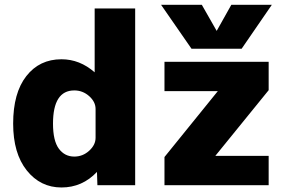

<svg xmlns="http://www.w3.org/2000/svg" viewBox="-20 -788 1237 819"><path d="M36.1 -260.7Q36.1 -391.6 92.3 -463.4Q148.4 -535.2 242.2 -535.2Q320.3 -535.2 383.8 -479.5V-752H556.6V2H395.5L393.6 -54.7Q331.1 11.7 242.2 11.7Q152.3 11.7 94.2 -61Q36.1 -133.8 36.1 -260.7ZM387.7 -200.2V-323.2Q387.7 -353.5 360.4 -377.9Q333 -402.3 296.9 -402.3Q206.1 -402.3 206.1 -260.7Q206.1 -187.5 231 -153.8Q255.9 -120.1 296.9 -120.1Q333 -120.1 360.4 -145Q387.7 -169.9 387.7 -200.2ZM909.2 -399.4H681.6V-524.4H1126V-403.3L898.4 -123H1126V2H681.6V-118.2ZM904.3 -656.2 966.8 -767.6H1139.6L1010.7 -580.1H796.9L667 -767.6H840.8Z"/></svg>

Font: Gen Shin Gothic Heavy
Style: Bold
Weight: 900
Designer: [Source Han Sans]
Ryoko NISHIZUKA  (kana & ideographs); Paul D. Hunt (Latin, Greek & Cyrillic); Wenlong ZHANG  (bopomofo
Version: Version 1.002.20150607